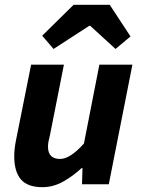

<svg xmlns="http://www.w3.org/2000/svg" viewBox="-20 -764 585 796"><path d="M202 -561 155 -616 285 -744H435L521 -613L459 -561L354 -657H350ZM529 -496 431 0H320L322 -67H318Q284 -35 242.5 -11.5Q201 12 156 12Q94 12 66.5 -20.5Q39 -53 39 -116Q39 -133 41 -150Q43 -167 47 -186L109 -496H245L187 -203Q183 -188 181 -177Q179 -166 179 -156Q179 -105 229 -105Q271 -105 328 -169L392 -496Z"/></svg>

Font: TypoPRO Source Sans Pro
Style: Bold Italic
Weight: 700
Italic angle: -11°
Designer: Paul D. Hunt
Foundry: Adobe Systems Incorporated
Version: Version 1.075;PS 2.000;hotconv 1.0.86;makeotf.lib2.5.63406